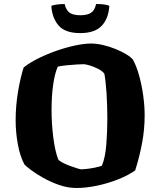

<svg xmlns="http://www.w3.org/2000/svg" viewBox="-20 -937 799 957"><path d="M361 0Q318 0 275 -15Q232 -30 195.5 -50.5Q159 -71 134 -90Q109 -109 102 -117Q80 -157 69 -217.5Q58 -278 58 -337Q58 -410 70 -481Q82 -552 98 -601Q130 -626 174 -647.5Q218 -669 266 -685.5Q314 -702 358 -711Q402 -720 433 -720Q462 -720 494 -712.5Q526 -705 556.5 -692.5Q587 -680 610 -666Q633 -652 643 -639Q661 -606 674 -558.5Q687 -511 694 -459.5Q701 -408 701 -362Q701 -293 688.5 -225.5Q676 -158 654 -88Q623 -65 572.5 -44.5Q522 -24 466 -12Q410 0 361 0ZM385 -93Q392 -93 411.5 -95Q431 -97 453 -101.5Q475 -106 488 -111Q505 -153 510 -217.5Q515 -282 515 -346Q515 -412 511 -473Q507 -534 500 -570Q489 -584 468 -594.5Q447 -605 426.5 -611Q406 -617 397 -617Q386 -617 362 -615.5Q338 -614 312 -611.5Q286 -609 268 -605Q253 -571 245 -515Q237 -459 237 -388Q237 -321 245.5 -253Q254 -185 270 -143Q275 -135 291.5 -126.5Q308 -118 328 -110.5Q348 -103 364.5 -98Q381 -93 385 -93ZM380 -772Q304 -772 271.5 -810.5Q239 -849 236 -908Q242 -911 261 -914Q280 -917 302 -917Q310 -885 328 -873Q346 -861 380 -861Q415 -861 433.5 -873Q452 -885 459 -917Q489 -917 504 -914Q519 -911 525 -908Q521 -844 486.5 -808Q452 -772 380 -772Z"/></svg>

Font: Texturina Black
Style: Regular
Weight: 900
Designer: Guillermo Torres Carreño
Foundry: Omnibus-Type
Version: Version 1.002; ttfautohint (v1.8.3)